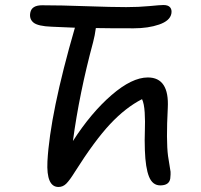

<svg xmlns="http://www.w3.org/2000/svg" viewBox="-20 -704 796 761"><path d="M615.2 30.8Q584.5 30.8 570.6 -3.9Q556.6 -38.6 554.2 -108.9Q552.7 -149.9 554.2 -186.3Q555.7 -222.7 553.5 -258.1Q551.3 -293.5 543 -311Q478 -277.8 416.5 -212.2Q355 -146.5 276.9 -22.9Q256.3 10.3 242.9 23.7Q229.5 37.1 211.9 37.1Q163.1 37.1 168 -64Q178.2 -253.9 276.9 -594.2Q216.8 -596.2 185.1 -598.1Q130.4 -600.1 112.8 -614.5Q95.2 -628.9 100.1 -653.8Q105.5 -683.1 147 -683.1Q221.2 -683.1 322.5 -679.4Q423.8 -675.8 480 -675.8Q529.3 -675.8 572.3 -679.9Q615.2 -684.1 627.9 -684.1Q646.5 -684.1 654.3 -674.8Q662.1 -665.5 659.2 -649.9Q653.8 -621.6 610.6 -606.7Q567.4 -591.8 509.8 -591.8Q404.8 -591.8 359.9 -592.8Q356 -563 349.1 -537.1Q294.4 -334.5 269 -145Q341.3 -257.3 422.1 -327.1Q502.9 -397 565.9 -397Q651.4 -397 645 -275.9Q638.2 -146 646 -85.9Q647.5 -73.2 651.4 -52.2Q655.3 -31.2 656 -23.2Q656.7 -15.1 654.8 3.9Q650.4 30.8 615.2 30.8Z"/></svg>

Font: Shantell Sans Bouncy
Style: Italic
Weight: 400
Italic angle: -11.31°
Designer: Stephen Nixon, Anya Danilova, Shantell Martin
Foundry: Arrow Type
Version: Version 1.006;[9816181b4]